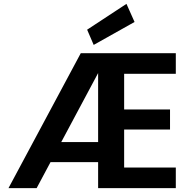

<svg xmlns="http://www.w3.org/2000/svg" viewBox="-20 -976 988 996"><path d="M24 0 399 -700H892V-593H624V-408H862V-304H624V-107H892V0H489V-597L170 0ZM167 -135 223 -239H554V-135ZM466 -743 432 -822 636 -956 678 -862Z"/></svg>

Font: DM Sans 11pt
Style: Bold
Weight: 700
Version: Version 4.004;gftools[0.9.30]